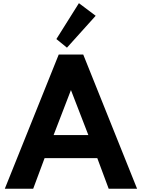

<svg xmlns="http://www.w3.org/2000/svg" viewBox="-20 -1160 872 1180"><path d="M9.5 0 341 -825H491.5L822.5 0H648L578 -188H254L184 0ZM309.5 -330H523L416 -606.5ZM391.5 -867 326.5 -920 465 -1140.5 568 -1063Z"/></svg>

Font: Spartan Thin
Style: Bold
Weight: 700
Version: Version 1.004